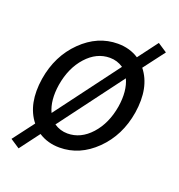

<svg xmlns="http://www.w3.org/2000/svg" viewBox="-127 -727 854 914"><g transform="rotate(20 300.0 -270.0)"><path d="M20 49 101 -58Q38 -137 59 -270Q79 -392 159.5 -471Q240 -550 342 -550Q402 -550 448 -520L523 -620L570 -589L489 -482Q552 -403 531 -270Q511 -148 430.5 -69Q350 10 248 10Q188 10 142 -20L67 80ZM144 -270Q131 -188 157 -132L397 -453Q366 -474 329 -474Q262 -474 210.5 -417Q159 -360 144 -270ZM261 -66Q328 -66 379.5 -123Q431 -180 446 -270Q459 -352 433 -408L193 -87Q224 -66 261 -66Z"/></g></svg>

Font: CommitMono
Style: Italic
Weight: 400
Monospace: yes
Designer: Eigil Nikolajsen
Foundry: Eigil Nikolajsen
Version: Version 1.143